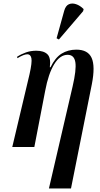

<svg xmlns="http://www.w3.org/2000/svg" viewBox="-20 -826 561 1079"><path d="M255 233 388 -340Q410 -434 403.5 -476Q397 -518 360 -518Q317 -518 284.5 -465Q252 -412 234 -316L173 0H49L146 -409Q161 -476 156.5 -498.5Q152 -521 134 -521Q114 -521 78 -499L76 -507Q99 -522 126 -531.5Q153 -541 184 -541Q226 -541 246.5 -521Q267 -501 260 -448H264Q290 -502 326 -524.5Q362 -547 409 -547Q474 -547 495 -500.5Q516 -454 496 -352L379 233ZM311 -604 298 -611 341 -766Q349 -794 367 -802Q385 -810 407.5 -802.5Q430 -795 450 -775L447 -763Z"/></svg>

Font: Noto Serif Display ExtraCondensed SemiBold
Style: Italic
Weight: 600
Width: 2
Italic angle: -12°
Designer: Monotype Design Team
Foundry: Monotype Imaging Inc.
Version: Version 2.009